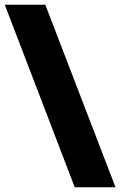

<svg xmlns="http://www.w3.org/2000/svg" viewBox="-30 -731 508 812"><path d="M-9.8 -710.9H161.6L458.5 61H286.1Z"/></svg>

Font: Roboto Black
Style: Regular
Weight: 900
Designer: Google
Version: Version 2.134; 2016